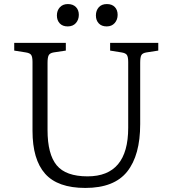

<svg xmlns="http://www.w3.org/2000/svg" viewBox="-20 -911 847 945"><path d="M400 14Q264 14 202 -56Q140 -126 140 -267V-606Q140 -631 133.5 -640.5Q127 -650 107 -653L50 -662V-700H304V-662L244 -653Q226 -650 220 -639.5Q214 -629 214 -602V-271Q214 -152 259 -97.5Q304 -43 411 -43Q611 -43 611 -282V-606Q611 -631 604.5 -640.5Q598 -650 578 -653L522 -662V-700H759V-662L701 -653Q682 -650 676 -640Q670 -630 670 -602V-300Q670 -147 606 -66.5Q542 14 400 14ZM505 -781Q480 -781 466 -796Q452 -811 452 -835Q452 -859 466 -875Q480 -891 506 -891Q531 -891 545 -876.5Q559 -862 559 -838Q559 -814 544.5 -797.5Q530 -781 505 -781ZM313 -781Q288 -781 274 -796Q260 -811 260 -835Q260 -859 274.5 -875Q289 -891 314 -891Q339 -891 353.5 -876.5Q368 -862 368 -838Q368 -814 353.5 -797.5Q339 -781 313 -781Z"/></svg>

Font: Literata 12pt Light
Style: Regular
Weight: 300
Designer: Latin by Veronika Burian and Jose Scaglione. Greek by Irene Vlachou. Cyrillic by Vera Evstafieva.
Foundry: TypeTogether
Version: Version 3.002